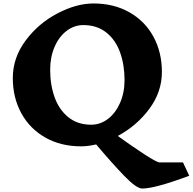

<svg xmlns="http://www.w3.org/2000/svg" viewBox="-20 -826 1114 1110"><path d="M802 264Q769 264 698 190.5Q627 117 536 9Q489 20 449 20Q332 20 242.5 -30.5Q153 -81 103.5 -171Q54 -261 54 -375Q54 -492 128 -591.5Q202 -691 312 -748.5Q422 -806 520 -806Q638 -806 728 -755Q818 -704 867 -614Q916 -524 916 -410Q916 -295 843.5 -197Q771 -99 661 -40Q744 20 815.5 66.5Q887 113 903 113H1038L1074 190Q876 264 802 264ZM507 -105Q560 -105 604 -138.5Q648 -172 674 -231Q700 -290 700 -363Q700 -451 674 -523.5Q648 -596 594 -638.5Q540 -681 462 -681Q409 -681 365 -647.5Q321 -614 295.5 -555Q270 -496 270 -423Q270 -335 296 -263Q322 -191 375.5 -148Q429 -105 507 -105Z"/></svg>

Font: Inknut Antiqua ExtraBold
Style: Regular
Weight: 800
Designer: Claus Eggers Sørensen
Foundry: Claus Eggers Sørensen
Version: Version 1.003; ttfautohint (v1.8.2) -l 8 -r 50 -G 200 -x 14 